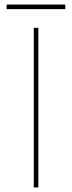

<svg xmlns="http://www.w3.org/2000/svg" viewBox="-20 -821 316 841"><path d="M148 -699V0H128V-699ZM266 -801V-781H9V-801Z"/></svg>

Font: Montserrat-Arabic Thin
Style: Regular
Weight: 250
Designer: Mohamed Gaber
Foundry: Kief Type Foundry
Version: Version 5.008